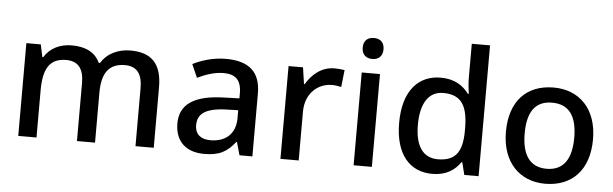

<svg xmlns="http://www.w3.org/2000/svg" viewBox="-49 -931 3546 1111"><g transform="rotate(5 1724.5 -375.0)"><path d="M687 -549C619 -549 553 -521 518 -462H510C483 -521 427 -549 346 -549C282 -549 221 -523 188 -467H182L167 -539H83V0H189V-272C189 -394 221 -462 322 -462C391 -462 424 -420 424 -337V0H529V-290C529 -401 567 -462 663 -462C732 -462 764 -420 764 -337V0H870V-351C870 -490 808 -549 687 -549Z M1241 -549C1169 -549 1101 -528 1050 -502L1084 -425C1130 -447 1181 -466 1236 -466C1301 -466 1339 -437 1339 -358V-328L1247 -325C1076 -320 994 -263 994 -153C994 -41 1066 10 1163 10C1253 10 1296 -16 1343 -75H1347L1368 0H1443V-365C1443 -491 1376 -549 1241 -549ZM1266 -257 1338 -259V-212C1338 -118 1276 -72 1193 -72C1140 -72 1103 -96 1103 -152C1103 -215 1143 -252 1266 -257Z M1872 -549C1798 -549 1742 -501 1708 -443H1704L1690 -539H1606V0H1712V-284C1712 -390 1785 -452 1866 -452C1883 -452 1905 -449 1920 -445L1931 -544C1915 -547 1891 -549 1872 -549Z M2085 -744C2051 -744 2024 -727 2024 -683C2024 -640 2051 -622 2085 -622C2117 -622 2145 -640 2145 -683C2145 -727 2117 -744 2085 -744ZM2137 -539H2031V0H2137Z M2488 10C2570 10 2620 -26 2651 -72H2656L2674 0H2757V-760H2651V-558C2651 -531 2656 -488 2659 -470H2653C2621 -514 2571 -549 2490 -549C2359 -549 2272 -453 2272 -268C2272 -84 2358 10 2488 10ZM2513 -77C2425 -77 2381 -145 2381 -266C2381 -388 2425 -462 2512 -462C2622 -462 2655 -393 2655 -267V-251C2654 -134 2617 -77 2513 -77Z M3398 -270C3398 -449 3293 -549 3146 -549C2989 -549 2892 -449 2892 -270C2892 -91 2998 10 3143 10C3299 10 3398 -91 3398 -270ZM3001 -270C3001 -392 3044 -461 3144 -461C3245 -461 3289 -392 3289 -270C3289 -149 3245 -77 3145 -77C3045 -77 3001 -149 3001 -270Z"/></g></svg>

Font: Noto Sans Gujarati UI Medium
Style: Regular
Weight: 500
Designer: Jelle Bosma - Monotype Design Team, Universal Thirst
Foundry: Monotype Imaging Inc.
Version: Version 2.106